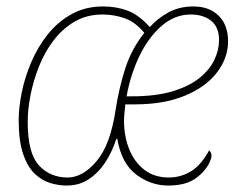

<svg xmlns="http://www.w3.org/2000/svg" viewBox="-20 -566 766 596"><path d="M187 10Q163 10 137 2.5Q111 -5 88.5 -26Q66 -47 52 -87.5Q38 -128 38 -193Q38 -232 47.5 -279Q57 -326 77 -373Q97 -420 128 -459Q159 -498 202 -522Q245 -546 300 -546Q341 -546 376 -533Q411 -520 445 -482Q469 -509 503 -527.5Q537 -546 580 -546Q630 -546 659 -517Q688 -488 688 -438Q688 -386 653.5 -341Q619 -296 554 -269Q489 -242 398 -242H369Q368 -229 366.5 -216.5Q365 -204 365 -191Q365 -143 381 -103Q397 -63 428 -39Q459 -15 504 -15Q541 -15 572.5 -34Q604 -53 629 -99Q634 -95 636 -88Q638 -81 633 -68Q623 -40 591 -15Q559 10 502 10Q448 10 402.5 -24.5Q357 -59 344 -135H341Q330 -99 309 -65.5Q288 -32 257.5 -11Q227 10 187 10ZM190 -15Q237 -15 280 -66Q323 -117 339 -226Q350 -296 369.5 -355.5Q389 -415 428 -464Q400 -498 366.5 -509.5Q333 -521 299 -521Q249 -521 211 -498.5Q173 -476 145.5 -439.5Q118 -403 100.5 -358.5Q83 -314 74.5 -269.5Q66 -225 66 -188Q66 -91 100.5 -53Q135 -15 190 -15ZM389 -267Q465 -267 517 -283Q569 -299 600.5 -325Q632 -351 646 -381.5Q660 -412 660 -441Q660 -482 635.5 -501.5Q611 -521 572 -521Q522 -521 481 -485Q440 -449 412.5 -391.5Q385 -334 373 -267Z"/></svg>

Font: Noto Serif Thin
Style: Italic
Weight: 100
Italic angle: -12°
Designer: Monotype Design Team
Foundry: Monotype Imaging Inc.
Version: Version 2.014; ttfautohint (v1.8.4.7-5d5b)